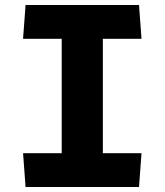

<svg xmlns="http://www.w3.org/2000/svg" viewBox="-20 -750 660 770"><path d="M82.5 0H537.5L547.5 -135.5H392.5V-594.5H547.5L537.5 -730H82.5L72.5 -594.5H227.5V-135.5H72.5Z"/></svg>

Font: Monaspace Krypton ExtraBold
Style: Regular
Weight: 800
Designer: Riley Cran & the Lettermatic Team
Foundry: Lettermatic
Version: Version 1.101 (Monaspace Krypton)